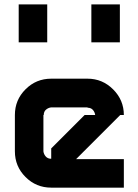

<svg xmlns="http://www.w3.org/2000/svg" viewBox="-20 -861 632 881"><path d="M399.2 -666.7V-840.8H530V-666.7ZM65.8 -666.7V-840.8H196.7V-666.7ZM329.2 -130.8H548.3V0H215Q145.8 0 97.1 -48.8Q48.3 -97.5 48.3 -166.7V-333.3Q48.3 -402.5 97.1 -451.2Q145.8 -500 215 -500H381.7Q450 -500 499.2 -450.8Q548.3 -401.7 548.3 -333.3H531.7L365 -166.7ZM215 -132.5V-180L368.3 -333.3H416.7Q415 -346.7 406.2 -356.7Q397.5 -366.7 381.7 -366.7V-368.3H215Q201.7 -366.7 191.2 -357.9Q180.8 -349.2 180.8 -333.3H179.2V-166.7Q180.8 -153.3 190 -142.9Q199.2 -132.5 215 -132.5Z"/></svg>

Font: 0xA000-Squareish
Style: Squareish-Bold
Weight: 700
Version: Version 0.1